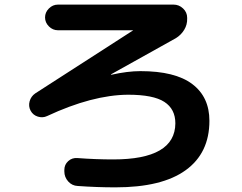

<svg xmlns="http://www.w3.org/2000/svg" viewBox="-20 -763 1040 826"><path d="M182.6 -263.7Q164.1 -254.9 143.1 -261.2Q122.1 -267.6 111.8 -286.6Q101.6 -305.7 107.4 -327.1Q113.3 -348.6 131.8 -361.3L551.8 -631.8L552.7 -632.8H551.8H229.5Q207 -632.8 190.4 -649.4Q173.8 -666 173.8 -688Q173.8 -710 190.4 -726.6Q207 -743.2 229.5 -743.2H726.6Q750 -743.2 767.6 -726.6Q785.2 -710 785.2 -686.5V-683.6Q786.1 -657.2 772.5 -634.8Q758.8 -612.3 736.3 -598.6L458 -443.4L457 -442.4Q458 -441.4 459 -441.4Q529.3 -457 584 -457Q733.4 -457 807.1 -401.4Q880.9 -345.7 880.9 -243.2Q880.9 -104.5 778.8 -30.8Q676.8 43 476.6 43Q396.5 43 314.5 37.1Q290 36.1 273.4 17.6Q256.8 -1 256.8 -25.4V-32.2Q256.8 -54.7 273.4 -69.8Q290 -85 313.5 -83Q391.6 -77.1 466.8 -77.1Q733.4 -77.1 734.4 -232.4Q734.4 -293.9 687 -324.7Q639.6 -355.5 531.2 -355.5Q377 -354.5 182.6 -263.7Z"/></svg>

Font: Rounded Mgen+ 1mn bold
Style: Bold
Weight: 700
Designer: [Source Han Sans]
Ryoko NISHIZUKA  (kana & ideographs); Paul D. Hunt (Latin, Greek & Cyrillic); Wenlong ZHANG  (bopomofo
Version: Version 1.059.20150602